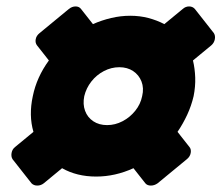

<svg xmlns="http://www.w3.org/2000/svg" viewBox="-20 -599 689 597"><path d="M78 -29 19 -104Q14 -112 16 -123.5Q18 -135 27 -142L84 -189Q69 -240 82 -300Q94 -359 132 -411L95 -458Q89 -466 91 -477Q93 -488 103 -496L194 -571Q204 -579 215 -579Q226 -579 232 -571L269 -524Q296 -536 325.5 -543Q355 -550 385 -550Q415 -550 441.5 -543Q468 -536 491 -524L548 -571Q557 -579 568 -579Q579 -579 586 -571L645 -496Q650 -488 648 -477Q646 -466 637 -458L580 -411Q586 -386 587 -358Q588 -330 582 -300Q575 -270 562 -242Q549 -214 532 -189L569 -142Q575 -135 573 -123.5Q571 -112 561 -104L470 -29Q460 -22 449 -22Q438 -22 432 -29L395 -76Q338 -50 279 -50Q219 -50 173 -76L116 -29Q107 -22 96 -22Q85 -22 78 -29ZM313 -210Q338 -210 361 -222Q384 -234 400.5 -254.5Q417 -275 422 -300Q428 -325 420 -345.5Q412 -366 394 -378Q376 -390 351 -390Q326 -390 303 -378Q280 -366 264 -345.5Q248 -325 242 -300Q237 -275 244.5 -254.5Q252 -234 270 -222Q288 -210 313 -210Z"/></svg>

Font: Rubik Black
Style: Italic
Weight: 900
Italic angle: -12°
Designer: Hubert and Fischer
Foundry: Hubert and Fischer
Version: Version 2.300;gftools[0.9.30]